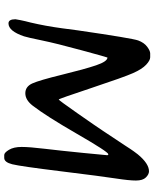

<svg xmlns="http://www.w3.org/2000/svg" viewBox="64 -780 695 862"><g transform="rotate(90 411.0 -348.5)"><path d="M237.8 -483.9Q236.8 -483.9 205.6 -369.1Q174.3 -254.4 160.9 -189.2Q147.5 -124 142.6 -109.4Q119.1 -39.6 84.5 -39.6Q65.9 -39.6 65.9 -70.8L69.8 -92.8L74.7 -115.2L80.6 -138.7Q96.2 -204.6 106.4 -279.8L115.7 -350.1Q151.4 -595.2 161.1 -621.8Q170.9 -648.4 189.2 -662.1Q207.5 -675.8 219.2 -675.8H236.8Q250.5 -675.8 270 -657.7Q289.6 -639.6 307.6 -599.1Q325.7 -558.6 374.5 -411.9Q423.3 -265.1 426.3 -265.1Q429.2 -265.1 487.3 -348.1Q545.4 -431.2 567.4 -464.4L633.8 -564.5Q650.9 -591.3 659.2 -602.5L672.4 -620.1Q713.9 -670.4 748.5 -670.4Q762.2 -670.4 776.1 -656.5Q790 -642.6 790 -611.8Q790 -581.1 780.8 -521.5Q771.5 -461.9 748.8 -277.3Q726.1 -92.8 717 -56.6Q708 -20.5 688.5 -20.5H675.3Q665 -20.5 652.1 -41.7Q639.2 -63 639.2 -98.4Q639.2 -133.8 647.5 -202.9Q655.8 -272 666 -374.5Q676.3 -477.1 676.3 -482.4Q676.3 -487.8 671.9 -487.8Q661.6 -487.8 580.6 -347.4Q499.5 -207 453.6 -147.9Q428.2 -115.2 398.2 -115.2Q368.2 -115.2 354 -146.7Q339.8 -178.2 314.9 -280Q290 -381.8 272.7 -432.9Q255.4 -483.9 237.8 -483.9Z"/></g></svg>

Font: Averia Sans Libre
Style: Italic
Weight: 400
Italic angle: -7.90001°
Version: Version 1.002